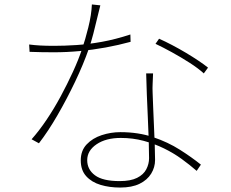

<svg xmlns="http://www.w3.org/2000/svg" viewBox="-20 -806 1040 863"><path d="M111 -606Q134 -603 160 -601.5Q186 -600 223 -600Q270 -600 323.5 -603.5Q377 -607 438 -618Q499 -629 566 -651L567 -618Q512 -603 454.5 -592.5Q397 -582 338.5 -576.5Q280 -571 222 -571Q197 -571 167 -571.5Q137 -572 113 -573ZM431 -782Q425 -760 417 -725.5Q409 -691 399.5 -654.5Q390 -618 380 -589Q355 -517 317.5 -438.5Q280 -360 238 -287.5Q196 -215 155 -162L122 -180Q155 -217 188.5 -266.5Q222 -316 252 -371.5Q282 -427 307.5 -482.5Q333 -538 349 -586Q363 -627 377 -683Q391 -739 393 -786ZM668 -476Q667 -446 666 -428Q665 -410 666 -389Q667 -362 668.5 -323Q670 -284 672 -240.5Q674 -197 675.5 -156.5Q677 -116 677 -87Q677 -54 659.5 -25.5Q642 3 607.5 20Q573 37 520 37Q472 37 432 25Q392 13 367.5 -14Q343 -41 343 -85Q343 -129 369.5 -157Q396 -185 437 -198.5Q478 -212 521 -212Q602 -212 668.5 -189.5Q735 -167 788.5 -133Q842 -99 883 -66L864 -38Q833 -65 796.5 -91.5Q760 -118 717 -139Q674 -160 625.5 -173Q577 -186 523 -186Q456 -186 414 -157.5Q372 -129 372 -86Q372 -44 407 -18Q442 8 518 8Q567 8 596 -6.5Q625 -21 637.5 -45Q650 -69 650 -95Q650 -130 648.5 -177Q647 -224 644.5 -276.5Q642 -329 640 -381Q638 -433 637 -476ZM896 -476Q871 -499 832 -524Q793 -549 752 -571.5Q711 -594 679 -609L695 -632Q722 -620 753.5 -603.5Q785 -587 816 -568.5Q847 -550 873 -532.5Q899 -515 915 -502Z"/></svg>

Font: Noto Sans SC Thin Thin
Style: Regular
Weight: 250
Version: Version 2.004-H2;hotconv 1.0.118;makeotfexe 2.5.65603